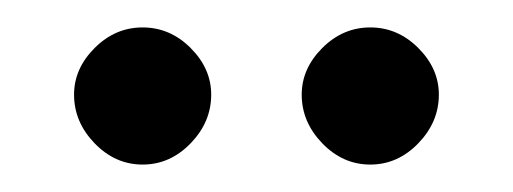

<svg xmlns="http://www.w3.org/2000/svg" viewBox="-20 -692 374 140"><path d="M34 -623Q34 -642 49 -657Q64 -672 84 -672Q104 -672 119 -657Q134 -642 134 -623Q134 -603 119 -587.5Q104 -572 84 -572Q64 -572 49 -587.5Q34 -603 34 -623ZM200 -623Q200 -642 215 -657Q230 -672 250 -672Q270 -672 285 -657Q300 -642 300 -623Q300 -603 285 -587.5Q270 -572 250 -572Q230 -572 215 -587.5Q200 -603 200 -623Z"/></svg>

Font: Mukta
Style: Regular
Weight: 400
Designer: Girish Dalvi and Yashodeep Gholap
Foundry: Ek Type
Version: Version 2.538;PS 1.001;hotconv 16.6.51;makeotf.lib2.5.65220;